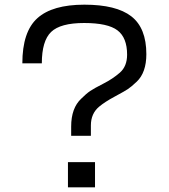

<svg xmlns="http://www.w3.org/2000/svg" viewBox="-20 -766 718 818"><path d="M75.2 -496.1Q75.2 -630.9 139.2 -688.5Q203.1 -746.1 339.4 -746.1Q475.6 -746.1 539.6 -696.3Q603.5 -646.5 603.5 -535.2Q603.5 -457 562.5 -418Q540 -396.5 524.4 -386.2Q508.8 -376 467.8 -354Q426.8 -332 402.3 -311.5Q367.2 -282.2 367.2 -231.4V-187.5H283.2V-226.6Q283.2 -305.7 326.2 -345.7Q347.7 -367.2 364.3 -378.4Q380.9 -389.6 420.4 -409.7Q460 -429.7 490.7 -456.5Q521.5 -483.4 521.5 -533.2Q521.5 -605.5 480.5 -636.7Q439.5 -668 338.4 -668Q237.3 -668 197.8 -629.9Q158.2 -591.8 158.2 -496.1ZM269.5 32.2V-75.2H384.8V32.2Z"/></svg>

Font: GenEi M Gothic v2 Regular
Style: Regular
Weight: 400
Version: Version 2.0